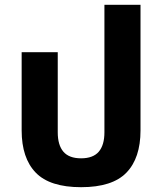

<svg xmlns="http://www.w3.org/2000/svg" viewBox="-20 -765 675 798"><path d="M317 13Q187 13 128.5 -47.5Q70 -108 70 -223V-548H220V-215Q220 -162 243.5 -134.5Q267 -107 317 -107Q367 -107 390.5 -134.5Q414 -162 414 -215V-745H564V-223Q564 -108 505.5 -47.5Q447 13 317 13Z"/></svg>

Font: Noto Sans Thai
Style: Bold
Weight: 700
Designer: Monotype Design Team
Foundry: Monotype Imaging Inc.
Version: Version 2.001